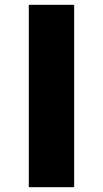

<svg xmlns="http://www.w3.org/2000/svg" viewBox="-20 -780 429 800"><path d="M100 -760H289V0H100Z"/></svg>

Font: Noto Kufi Arabic Black
Style: Regular
Weight: 900
Designer: Monotype Design Team, David Williams, Khaled Hosny
Foundry: Google LLC
Version: Version 2.109; ttfautohint (v1.8.4.7-5d5b)